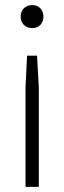

<svg xmlns="http://www.w3.org/2000/svg" viewBox="-20 -530 251 752"><path d="M80 202V-188L86 -312H125L132 -188V202ZM106 -420Q86 -420 73.5 -432.5Q61 -445 61 -465Q61 -485 73.5 -497.5Q86 -510 106 -510Q126 -510 138 -497.5Q150 -485 150 -465Q150 -445 138 -432.5Q126 -420 106 -420Z"/></svg>

Font: Prodigy Sans Light
Style: Regular
Weight: 300
Designer: Wei Huang
Foundry: Wei Huang
Version: Version 1.003; ttfautohint (v1.8.3)